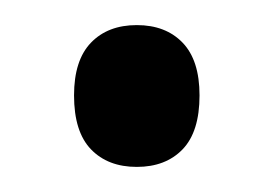

<svg xmlns="http://www.w3.org/2000/svg" viewBox="-20 -121 218 153"><path d="M39 -45Q39 -73 52.5 -87Q66 -101 89 -101Q112 -101 125.5 -87Q139 -73 139 -45Q139 -16 125.5 -2Q112 12 89 12Q66 12 52.5 -2Q39 -16 39 -45Z"/></svg>

Font: PT Sans Narrow
Style: Regular
Weight: 400
Width: 3
Designer: A.Korolkova, O.Umpeleva, V.Yefimov
Foundry: ParaType Ltd
Version: Version 2.003W OFL